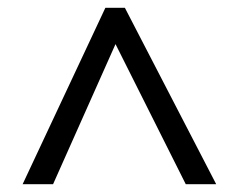

<svg xmlns="http://www.w3.org/2000/svg" viewBox="-20 -739 612 492"><path d="M38 -267 250 -719H300L534 -267H456L276 -626L116 -267Z"/></svg>

Font: Noto Sans Test
Style: Regular
Weight: 400
Version: Version 1.002; ttfautohint (v1.8.4.7-5d5b)